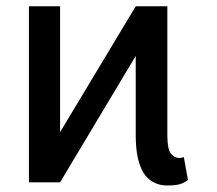

<svg xmlns="http://www.w3.org/2000/svg" viewBox="-20 -565 671 595"><path d="M69.6 -545.5H166.2V-155.5L400.6 -545.5H498.6V-146.3Q498.6 -102.3 509.6 -89.1Q521 -75.3 535.5 -75.3Q541.2 -75.3 549.7 -78.1L562.5 -7.1Q546.5 4.6 531.2 7.3Q516 9.9 500 9.9Q478.3 9.9 462.5 3Q446.7 -3.9 435.7 -15.4Q424.7 -27 417.8 -42.6Q410.9 -58.2 407.1 -75.5Q403.4 -92.7 402 -111Q400.6 -129.3 400.6 -146.3V-391.7L166.2 0H69.6Z"/></svg>

Font: Inter P
Style: Regular
Weight: 400
Designer: Rasmus Andersson
Foundry: rsms
Version: Version 3.018;git-588b23468